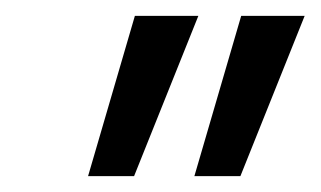

<svg xmlns="http://www.w3.org/2000/svg" viewBox="-20 -775 404 242"><path d="M225 -553 284 -755H364L283 -553ZM91 -553 150 -755H230L149 -553Z"/></svg>

Font: DM Sans 17pt
Style: Italic
Weight: 400
Italic angle: -10°
Version: Version 4.004;gftools[0.9.30]